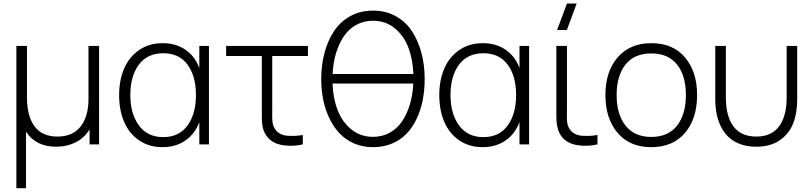

<svg xmlns="http://www.w3.org/2000/svg" viewBox="-20 -792 4452 1053"><path d="M69.8 240.2V-540H127.9V-258.8Q127.9 -154.8 169.7 -98.9Q211.4 -43 294.4 -43Q379.9 -43 422.6 -98.9Q465.3 -154.8 465.3 -248.5V-540H523.4V0H471.2V-82Q441.9 -34.7 394.3 -11Q346.7 12.7 287.6 12.7Q176.8 12.7 122.6 -69.8V240.2Z M871.1 15.1Q796.9 15.1 742.2 -22.7Q687.5 -60.5 660.4 -124.5Q633.3 -188.5 633.3 -270Q633.3 -351.6 660.4 -415.3Q687.5 -479 742.4 -517.1Q797.4 -555.2 872.6 -555.2Q944.8 -555.2 997.3 -519Q1049.8 -482.9 1073.2 -418.5V-540H1126V0H1073.2V-122.6Q1049.3 -57.6 996.3 -21.2Q943.4 15.1 871.1 15.1ZM694.8 -270.5Q694.8 -168.5 741.7 -104.2Q788.6 -40 875 -40Q962.4 -40 1008.5 -103.8Q1054.7 -167.5 1054.7 -271Q1054.7 -374.5 1008.5 -437.3Q962.4 -500 875.5 -500Q787.6 -500 741.2 -437Q694.8 -374 694.8 -270.5Z M1535.2 4.9Q1460.9 -5.4 1432.1 -63Q1428.2 -70.8 1425.3 -78.4Q1422.4 -85.9 1420.7 -95.7Q1418.9 -105.5 1418 -110.8Q1417 -116.2 1416.5 -129.4Q1416 -142.6 1416 -146.5Q1416 -150.4 1416 -167.2Q1416 -184.1 1416 -187.5V-484.9H1220.2V-540H1668.9V-484.9H1473.1V-188.5Q1473.1 -181.2 1472.9 -167.2Q1472.7 -153.3 1472.9 -147.9Q1473.1 -142.6 1473.6 -132.6Q1474.1 -122.6 1475.3 -116.9Q1476.6 -111.3 1478.8 -104.2Q1481 -97.2 1484.4 -90.8Q1503.9 -54.2 1551.3 -47.9Q1600.6 -43.9 1640.6 -51.8V0Q1587.4 12.2 1535.2 4.9Z M1741.7 -359.9Q1741.7 -435.1 1759.5 -501.7Q1777.3 -568.4 1811.5 -620.6Q1845.7 -672.9 1900.9 -703.4Q1956.1 -733.9 2025.9 -733.9Q2095.2 -733.9 2150.4 -703.4Q2205.6 -672.9 2239.5 -620.6Q2273.4 -568.4 2291.3 -501.7Q2309.1 -435.1 2309.1 -359.9Q2309.1 -297.4 2298.1 -241.9Q2287.1 -186.5 2264.4 -139.2Q2241.7 -91.8 2208.5 -57.6Q2175.3 -23.4 2128.7 -4.2Q2082 15.1 2025.9 15.1Q1969.7 15.1 1922.9 -4.9Q1876 -24.9 1842.8 -60.1Q1809.6 -95.2 1786.6 -142.8Q1763.7 -190.4 1752.7 -245.1Q1741.7 -299.8 1741.7 -359.9ZM1803.7 -334Q1806.6 -252.4 1832 -187.3Q1857.4 -122.1 1907.7 -81.8Q1958 -41.5 2025.9 -41.5Q2077.1 -41.5 2118.2 -64.5Q2159.2 -87.4 2186 -127.9Q2212.9 -168.5 2228.3 -220.7Q2243.7 -272.9 2246.6 -334ZM1804.2 -386.2H2247.1Q2244.1 -467.8 2219 -532.7Q2193.8 -597.7 2143.8 -637.9Q2093.8 -678.2 2025.9 -678.2Q1974.6 -678.2 1933.3 -655.3Q1892.1 -632.3 1865 -591.8Q1837.9 -551.3 1822.5 -499Q1807.1 -446.8 1804.2 -386.2Z M2627 15.1Q2552.7 15.1 2498 -22.7Q2443.4 -60.5 2416.3 -124.5Q2389.2 -188.5 2389.2 -270Q2389.2 -351.6 2416.3 -415.3Q2443.4 -479 2498.3 -517.1Q2553.2 -555.2 2628.4 -555.2Q2700.7 -555.2 2753.2 -519Q2805.7 -482.9 2829.1 -418.5V-540H2881.8V0H2829.1V-122.6Q2805.2 -57.6 2752.2 -21.2Q2699.2 15.1 2627 15.1ZM2450.7 -270.5Q2450.7 -168.5 2497.6 -104.2Q2544.4 -40 2630.9 -40Q2718.3 -40 2764.4 -103.8Q2810.5 -167.5 2810.5 -271Q2810.5 -374.5 2764.4 -437.3Q2718.3 -500 2631.3 -500Q2543.5 -500 2497.1 -437Q2450.7 -374 2450.7 -270.5Z M3151.4 4.9Q3076.7 -5.4 3047.9 -63Q3040 -79.1 3036.1 -99.1Q3032.2 -119.1 3031.7 -133.3Q3031.2 -147.5 3031.2 -176.8Q3031.2 -184.1 3031.2 -187.5V-540H3089.4V-188.5Q3089.4 -180.7 3089.1 -163.8Q3088.9 -147 3089.1 -140.9Q3089.4 -134.8 3090.3 -124Q3091.3 -113.3 3093.8 -106Q3096.2 -98.6 3100.1 -90.8Q3119.6 -54.2 3167 -47.9Q3215.8 -43.9 3256.8 -51.8V0Q3203.6 12.2 3151.4 4.9ZM3035.2 -627.4 3089.4 -772.5H3142.6L3088.9 -627.4Z M3551.8 -555.2Q3670.4 -555.2 3736.8 -477.1Q3803.2 -398.9 3803.2 -271Q3803.2 -141.1 3736.6 -63Q3669.9 15.1 3551.8 15.1Q3433.6 15.1 3366.9 -63.5Q3300.3 -142.1 3300.3 -271Q3300.3 -399.9 3367.7 -477.5Q3435.1 -555.2 3551.8 -555.2ZM3361.8 -271Q3361.8 -164.6 3410.9 -102.8Q3460 -41 3551.8 -41Q3644.5 -41 3693.1 -103Q3741.7 -165 3741.7 -271Q3741.7 -377.4 3693.1 -438.2Q3644.5 -499 3551.8 -499Q3458 -499 3409.9 -437.3Q3361.8 -375.5 3361.8 -271Z M3902.8 -246.1V-540H3960.9V-258.8Q3960.9 -154.3 4002.7 -98.6Q4044.4 -43 4127.9 -43Q4210.9 -43 4252.7 -98.9Q4294.4 -154.8 4294.4 -258.8V-540H4352.1V-246.1Q4352.1 -169.9 4329.1 -113Q4306.2 -56.2 4254.9 -21.7Q4203.6 12.7 4127.9 12.7Q4070.8 12.7 4027.1 -6.8Q3983.4 -26.4 3956.5 -61.5Q3929.7 -96.7 3916.3 -143.1Q3902.8 -189.5 3902.8 -246.1Z"/></svg>

Font: Manrope Light
Style: Regular
Weight: 300
Designer: Mikhail Sharanda
Foundry: Mikhail Sharanda
Version: Version 4.505;FEAKit 1.0